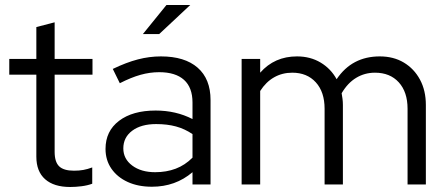

<svg xmlns="http://www.w3.org/2000/svg" viewBox="-20 -736 1780 766"><path d="M260 10Q195 10 160 -21Q125 -52 125 -111V-438H17V-501H125V-628L198 -647V-501H349V-438H198V-130Q198 -90 216 -72.5Q234 -55 275 -55Q296 -55 312.5 -58Q329 -61 348 -68V-3Q329 4 305.5 7Q282 10 260 10Z M586 9Q531 9 489.5 -10Q448 -29 424.5 -63Q401 -97 401 -142Q401 -213 455 -254Q509 -295 601 -295Q682 -295 748 -261V-327Q748 -387 714 -417.5Q680 -448 615 -448Q578 -448 540.5 -437.5Q503 -427 458 -404L430 -461Q484 -487 530 -499Q576 -511 622 -511Q717 -511 768.5 -466Q820 -421 820 -337V0H748V-49Q714 -20 673.5 -5.5Q633 9 586 9ZM472 -144Q472 -102 507.5 -75.5Q543 -49 599 -49Q644 -49 681 -63Q718 -77 748 -107V-201Q717 -222 682 -231.5Q647 -241 603 -241Q543 -241 507.5 -214.5Q472 -188 472 -144ZM550 -600 644 -716H739L615 -600Z M944 0V-501H1018V-446Q1075 -511 1165 -511Q1218 -511 1259 -486.5Q1300 -462 1323 -420Q1354 -466 1397 -488.5Q1440 -511 1495 -511Q1550 -511 1591 -486.5Q1632 -462 1655.5 -418.5Q1679 -375 1679 -317V0H1606V-302Q1606 -369 1571 -407.5Q1536 -446 1476 -446Q1435 -446 1401 -425.5Q1367 -405 1343 -364Q1345 -353 1346.5 -341.5Q1348 -330 1348 -317V0H1275V-302Q1275 -369 1240 -407.5Q1205 -446 1146 -446Q1106 -446 1073.5 -427.5Q1041 -409 1018 -373V0Z"/></svg>

Font: Red Hat Display Variable
Style: Regular
Weight: 400
Designer: Pentagram, MCKL
Foundry: Pentagram, MCKL
Version: Version 1.021